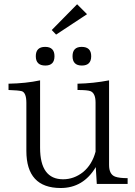

<svg xmlns="http://www.w3.org/2000/svg" viewBox="-20 -895 649 924"><path d="M351.1 -874.5 398.9 -826.7 250 -728.5 229 -750.5ZM197.3 -669.4Q242.2 -669.4 242.2 -624.5Q242.2 -579.6 198.2 -579.6Q152.3 -579.6 152.3 -624.5Q152.3 -669.4 197.3 -669.4ZM373 -669.4Q418.9 -669.4 418.9 -624.5Q418.9 -579.6 374 -579.6Q329.1 -579.6 329.1 -624.5Q329.1 -669.4 373 -669.4ZM594.2 -9.8H445.8L440.9 -90.8Q380.9 9.8 272 9.8Q106.9 9.8 106.9 -168.9V-399.9Q106.9 -448.7 85 -456.1Q68.4 -460.4 21 -461.9V-492.2Q105 -493.7 172.9 -508.3V-184.1Q172.9 -32.2 283.7 -32.2Q335.9 -32.2 379.9 -66.9Q423.3 -103 439.9 -165V-401.4Q439.9 -445.8 416 -456.1Q402.3 -461.9 353 -461.9V-492.2Q428.7 -493.7 504.9 -508.3V-101.1Q504.9 -55.7 534.2 -44.9Q553.7 -37.6 594.2 -37.6Z"/></svg>

Font: I.MingCP
Style: Regular
Weight: 400
Designer: I.Font Project
Version: Version 8.000; Sep 06, 2022